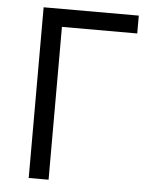

<svg xmlns="http://www.w3.org/2000/svg" viewBox="-52 -757 624 800"><g transform="rotate(5 260.0 -357.0)"><path d="M98.1 0V-713.9H496.1V-639.2H181.2V0Z"/></g></svg>

Font: OpenSansEmoji
Style: Regular
Weight: 400
Foundry: MorbZ
Version: Version 1.000;PS 001.000;hotconv 1.0.70;makeotf.lib2.5.58329